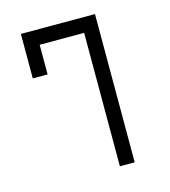

<svg xmlns="http://www.w3.org/2000/svg" viewBox="-97 -704 694 782"><g transform="rotate(-15 250.0 -312.5)"><path d="M312.5 -562.5V0H375Q375 0 375 -625H62.5V-437.5H125Q125 -437.5 125 -562.5Z"/></g></svg>

Font: BFUnifontExMono
Style: Regular
Weight: 500
Version: Version 15.0.06